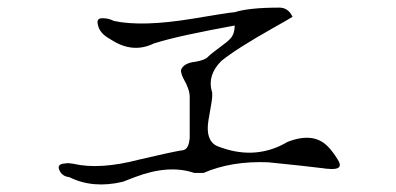

<svg xmlns="http://www.w3.org/2000/svg" viewBox="-20 -583 1040 504"><path d="M303 -106Q224 -87 162 -118Q143 -120 136 -136Q128 -153 152 -154Q157 -155 162 -154.5Q167 -154 173 -153Q242 -137 345 -164Q426 -183 455 -188Q474 -188 477 -214Q478 -217 478 -223V-329Q478 -348 462 -376Q455 -389 455 -399Q462 -418 494 -421Q520 -426 526 -434Q534 -442 573 -471Q577 -474 579.5 -476.5Q582 -479 584 -481Q596 -493 596 -516Q525 -503 472 -491.5Q419 -480 384 -469Q329 -442 273 -478Q269 -480 268 -481Q241 -496 237 -518Q232 -537 252 -535Q265 -535 279 -528Q353 -512 486 -534Q529 -541 556 -545.5Q583 -550 596 -551Q634 -563 713 -563Q733 -563 744 -546Q745 -544 746 -542.5Q747 -541 748 -539Q740 -534 727 -526.5Q714 -519 696 -509Q650 -483 616 -461.5Q582 -440 561 -423Q524 -386 536 -343Q537 -342 537 -340V-329Q537 -325 534.5 -309.5Q532 -294 527 -266Q519 -215 549 -200Q643 -162 725 -205Q728 -207 731 -208.5Q734 -210 736 -211Q804 -237 841 -198Q853 -186 866 -165Q886 -135 840 -140Q834 -140 831 -141Q764 -149 727.5 -152.5Q691 -156 684 -157Q588 -161 514 -129H490Q423 -152 334 -118Q329 -116 321 -113Q313 -110 303 -106Z"/></svg>

Font: New Tegomin
Style: Regular
Weight: 400
Designer: Kyosuke Nagai
Version: Version 1.000